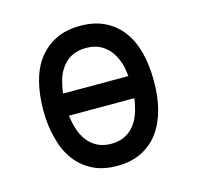

<svg xmlns="http://www.w3.org/2000/svg" viewBox="-88 -652 776 755"><g transform="rotate(-15 300.0 -275.0)"><path d="M300 10Q242 10 200 -11.5Q158 -33 130 -71Q102 -109 89 -162Q75 -213 75 -274V-276Q75 -338 88 -390Q101 -442 129 -479.5Q157 -517 199.5 -538.5Q242 -560 300 -560Q359 -560 401.5 -538.5Q444 -517 471.5 -479.5Q499 -442 512 -390Q525 -338 525 -276V-274Q525 -213 512 -162Q498 -109 470.5 -71Q443 -33 400.5 -11.5Q358 10 300 10ZM167 -320H433Q431 -338 428 -355Q420 -390 403.5 -415.5Q387 -441 361.5 -455.5Q336 -470 300 -470Q264 -470 238.5 -455.5Q213 -441 196.5 -415.5Q180 -390 173 -354Q169 -338 167 -320ZM300 -80Q335 -80 360.5 -94.5Q386 -109 402.5 -134.5Q419 -160 427 -197Q431 -213 433 -230H167Q169 -212 173 -196Q181 -160 197.5 -134.5Q214 -109 239.5 -94.5Q265 -80 300 -80Z"/></g></svg>

Font: Maple Mono Normal
Style: Regular
Weight: 400
Monospace: yes
Designer: subframe7536
Version: Version 7.000